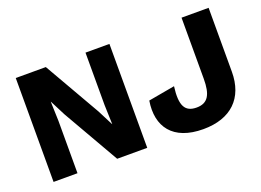

<svg xmlns="http://www.w3.org/2000/svg" viewBox="-99 -898 1557 1146"><g transform="rotate(-20 679.5 -325.0)"><path d="M668 -660H516V-327L520 -205H519L469 -303L264 -660H73V0H225V-333L221 -455H222L272 -357L477 0H668ZM1298 -660H1126V-272C1126 -172 1100 -125 1028 -125C955 -125 928 -170 944 -291L776 -261C750 -102 829 10 1022 10C1198 10 1298 -87 1298 -254Z"/></g></svg>

Font: Work Sans
Style: Bold
Weight: 700
Designer: Wei Huang
Foundry: Wei Huang
Version: Version 2.012